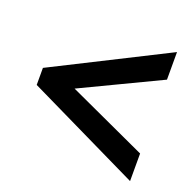

<svg xmlns="http://www.w3.org/2000/svg" viewBox="-92 -692 675 667"><g transform="rotate(20 245.0 -358.5)"><path d="M454 -120V-222L163 -356L454 -495V-597L35 -386V-323Z"/></g></svg>

Font: Noto Sans Sinhala UI Condensed SemiBold
Style: Regular
Weight: 600
Width: 3
Designer: Jelle Bosma - Monotype Design Team
Foundry: Monotype Imaging Inc.
Version: Version 2.006